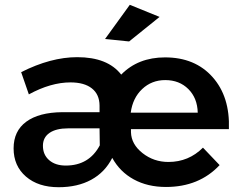

<svg xmlns="http://www.w3.org/2000/svg" viewBox="-20 -780 1013 806"><path d="M524.9 -759.8 649.9 -709 522 -606 420.9 -616.2ZM529.8 -225.1Q531.2 -174.3 578.4 -137.2Q625.5 -100.1 687 -100.1Q772 -100.1 832 -160.2L901.9 -86.9Q815.9 4.9 676.8 4.9Q599.6 4.9 541.5 -26.9Q483.4 -58.6 451.2 -117.2Q420.4 -56.6 363 -25.4Q305.7 5.9 226.1 5.9Q140.6 5.9 88.9 -38.8Q37.1 -83.5 37.1 -157.2Q37.1 -230 90.1 -269Q143.1 -308.1 241.2 -309.1H397.9V-336.9Q397.5 -383.8 365.7 -408.9Q334 -434.1 275.9 -434.1Q193.4 -434.1 101.1 -383.8L68.8 -477.1Q193.4 -540 304.2 -540Q432.1 -540 488.8 -466.8Q559.6 -539.1 672.9 -539.1Q798.8 -539.1 872.3 -456.5Q945.8 -374 940.9 -237.8H529.8ZM810.1 -307.1Q808.6 -368.2 770.8 -406Q732.9 -443.8 673.8 -443.8Q616.7 -443.8 576.9 -406.2Q537.1 -368.7 528.8 -307.1ZM266.1 -241.2Q215.8 -241.2 188 -222.2Q160.2 -203.1 160.2 -168Q160.2 -130.4 186.3 -107.7Q212.4 -85 255.9 -85Q354 -85 398.9 -169.9L397.9 -241.2Z"/></svg>

Font: Montserrat-Arabic Medium
Style: Regular
Weight: 500
Designer: Mohamed Gaber
Foundry: Kief Type Foundry
Version: Version 5.008;PS 005.008;hotconv 1.0.88;makeotf.lib2.5.64775